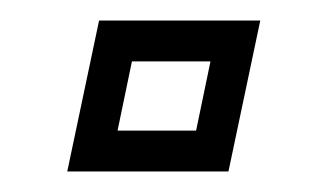

<svg xmlns="http://www.w3.org/2000/svg" viewBox="-20 -461 319 187"><path d="M45.5 -294 76.5 -441H233.5L202.5 -294ZM94.5 -333.8H171L185 -401.2H108.5Z"/></svg>

Font: Tourney Thin
Style: Italic
Weight: 100
Italic angle: -12°
Designer: Tyler Finck
Foundry: Etcetera Type Co
Version: Version 1.015